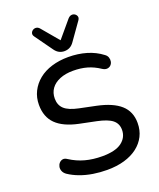

<svg xmlns="http://www.w3.org/2000/svg" viewBox="-170 -1050 963 1162"><g transform="rotate(-20 311.0 -469.0)"><path d="M317 9Q271 9 227 2Q183 -5 144 -19.5Q105 -34 74 -55Q59 -66 53.5 -80Q48 -94 50.5 -107.5Q53 -121 62 -131Q71 -141 84 -143.5Q97 -146 113 -135Q158 -106 208 -92.5Q258 -79 317 -79Q402 -79 442.5 -109.5Q483 -140 483 -189Q483 -229 454 -252.5Q425 -276 357 -290L250 -312Q155 -332 108.5 -378Q62 -424 62 -502Q62 -549 81.5 -588Q101 -627 136 -655.5Q171 -684 220 -699Q269 -714 327 -714Q389 -714 443.5 -698Q498 -682 541 -649Q554 -640 558.5 -626.5Q563 -613 560.5 -600Q558 -587 549 -578Q540 -569 526 -567.5Q512 -566 495 -577Q456 -603 415.5 -614.5Q375 -626 326 -626Q277 -626 240.5 -611Q204 -596 184.5 -569Q165 -542 165 -505Q165 -463 192 -438Q219 -413 282 -400L388 -378Q488 -357 537 -313Q586 -269 586 -196Q586 -149 567 -111.5Q548 -74 513 -47Q478 -20 428.5 -5.5Q379 9 317 9ZM319 -755Q301 -755 285.5 -763Q270 -771 258 -788L177 -901Q168 -913 171 -924Q174 -935 184 -941.5Q194 -948 206 -946.5Q218 -945 228 -933L319 -825L410 -933Q421 -945 433 -946.5Q445 -948 454.5 -941.5Q464 -935 467 -924.5Q470 -914 461 -901L381 -788Q369 -771 353.5 -763Q338 -755 319 -755Z"/></g></svg>

Font: Nunito ExtraLight SemiBold
Style: Regular
Weight: 600
Version: Version 3.602